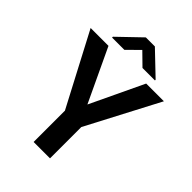

<svg xmlns="http://www.w3.org/2000/svg" viewBox="-257 -1015 1129 1129"><g transform="rotate(45 307.5 -450.5)"><path d="M150.9 -710.9 307.1 -379.4 464.4 -710.9H611.8L375.5 -260.3V0H239.3V-260.3L2.4 -710.9ZM346.2 -901.4 487.8 -766.1V-760.3H384.3L308.6 -834.5L233.4 -760.3H131.3V-767.1L271 -901.4Z"/></g></svg>

Font: Vazirmatn RD SemiBold
Style: Regular
Weight: 600
Designer: Saber Rastikerdar
Foundry: Saber Rastikerdar
Version: Version 32.102